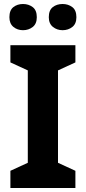

<svg xmlns="http://www.w3.org/2000/svg" viewBox="-20 -940 429 960"><path d="M357 0H32V-86L119 -126V-588L32 -628V-714H357V-628L270 -588V-126L357 -86ZM27 -854Q27 -889 47 -904.5Q67 -920 95 -920Q123 -920 143.5 -904.5Q164 -889 164 -854Q164 -821 143.5 -805Q123 -789 95 -789Q67 -789 47 -805.5Q27 -822 27 -854ZM224 -854Q224 -889 244 -904.5Q264 -920 293 -920Q321 -920 341.5 -904.5Q362 -889 362 -854Q362 -821 341.5 -805Q321 -789 293 -789Q265 -789 244.5 -805.5Q224 -822 224 -854Z"/></svg>

Font: Noto Sans New Tai Lue
Style: Bold
Weight: 700
Version: Version 2.003